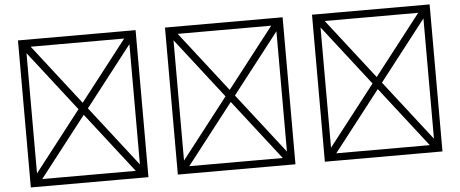

<svg xmlns="http://www.w3.org/2000/svg" viewBox="-60 -1030 3119 1301"><g transform="rotate(-5 1500.0 -380.0)"><path d="M100 120H900V-880H100ZM500 -421 182 -830H818ZM532 -380 850 -789V29ZM182 70 500 -339 818 70ZM150 -789 468 -380 150 29Z M1100 120H1900V-880H1100ZM1500 -421 1182 -830H1818ZM1532 -380 1850 -789V29ZM1182 70 1500 -339 1818 70ZM1150 -789 1468 -380 1150 29Z M2100 120H2900V-880H2100ZM2500 -421 2182 -830H2818ZM2532 -380 2850 -789V29ZM2182 70 2500 -339 2818 70ZM2150 -789 2468 -380 2150 29Z"/></g></svg>

Font: Adobe NotDef
Style: Regular
Weight: 400
Monospace: yes
Foundry: Adobe Systems Incorporated
Version: Version 1.000;PS 1;hotconv 1.0.98;makeotf.lib2.5.65220